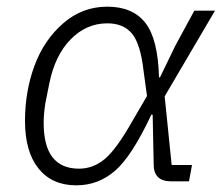

<svg xmlns="http://www.w3.org/2000/svg" viewBox="-20 -544 667 576"><path d="M556 -49 547 0H493Q440 0 441 -53L438 -200H434Q376 -76 325.5 -32Q275 12 209 12Q136 12 95.5 -38.5Q55 -89 55 -181Q55 -270 83.5 -347Q112 -424 169.5 -474Q227 -524 302 -524Q378 -524 416 -475.5Q454 -427 457 -312H460L506 -407L563 -512H625L474 -255L495 -49ZM217 -38Q260 -38 295 -67.5Q330 -97 379 -184L421 -256L411 -329Q402 -411 376.5 -442.5Q351 -474 302 -474Q239 -474 192 -426Q145 -378 128 -294L116 -234Q111 -202 111 -175Q111 -38 217 -38Z"/></svg>

Font: IBM Plex Sans Light
Style: Italic
Weight: 300
Italic angle: -11.31°
Designer: Mike Abbink, Paul van der Laan, Pieter van Rosmalen
Foundry: Bold Monday
Version: Version 3.0